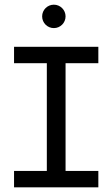

<svg xmlns="http://www.w3.org/2000/svg" viewBox="-20 -800 480 820"><path d="M160 -730C160 -702.4 182.4 -680 210 -680C237.6 -680 260 -702.4 260 -730C260 -757.6 237.6 -780 210 -780C182.4 -780 160 -757.6 160 -730ZM40 0H400V-70H260V-530H400V-600H40V-530H180V-70H40Z"/></svg>

Font: KetosagCBd
Style: Regular
Weight: 500
Designer: gluk
Foundry: gluk
Version: Version 00.0024